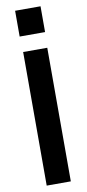

<svg xmlns="http://www.w3.org/2000/svg" viewBox="-103 -981 460 1019"><g transform="rotate(-10 127.0 -471.5)"><path d="M62 0V-720H192V0ZM58 -804V-943H195V-804Z"/></g></svg>

Font: Instrument Sans SemiBold
Style: Regular
Weight: 600
Designer: Rodrigo Fuenzalida
Foundry: fragTYPE
Version: Version 1.000;gftools[0.9.28]